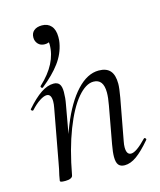

<svg xmlns="http://www.w3.org/2000/svg" viewBox="-101 -715 666 797"><g transform="rotate(-15 232.5 -316.0)"><path d="M89 -390Q86 -390 84 -394Q82 -398 85 -400Q165 -474 165 -556Q165 -580 153 -590L181 -599Q182 -581 172.5 -571.5Q163 -562 146 -562Q128 -562 117.5 -573.5Q107 -585 107 -601Q107 -620 119.5 -630.5Q132 -641 154 -641Q179 -641 193.5 -624.5Q208 -608 208 -577Q208 -561 206 -552Q198 -507 169.5 -468.5Q141 -430 92 -391Q91 -390 89 -390ZM302 -36Q302 -56 308 -89L337 -248Q343 -280 343 -302Q343 -360 300 -360Q267 -360 231.5 -318Q196 -276 165 -196Q134 -116 114 -7L102 -8Q122 -124 157.5 -212.5Q193 -301 238.5 -350Q284 -399 333 -399Q366 -399 382 -381Q398 -363 398 -325Q398 -307 391 -267L358 -89Q355 -74 355 -63Q355 -31 375 -31Q397 -31 441 -77Q443 -79 444 -79Q447 -79 449.5 -75.5Q452 -72 449 -69Q415 -29 388.5 -10Q362 9 337 9Q319 9 310.5 -1.5Q302 -12 302 -36ZM59 2 63 -21Q69 -45 74 -74L115 -297Q118 -312 118 -324Q118 -356 98 -356Q86 -356 67.5 -344Q49 -332 29 -310Q28 -309 26 -309Q23 -309 20.5 -312.5Q18 -316 21 -318Q55 -357 83.5 -376Q112 -395 138 -395Q155 -395 163 -384.5Q171 -374 171 -351Q171 -325 166 -299L114 -7Q113 0 104.5 4Q96 8 82 8Q68 8 63.5 6.5Q59 5 59 2Z"/></g></svg>

Font: Cormorant Garamond
Style: Italic
Weight: 400
Italic angle: -10°
Designer: Christian Thalmann (Catharsis Fonts)
Foundry: Catharsis Fonts
Version: Version 4.000